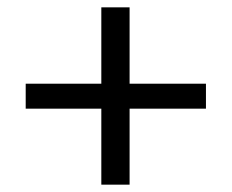

<svg xmlns="http://www.w3.org/2000/svg" viewBox="-20 -545 631 523"><path d="M50 -249V-317H256V-525H333V-317H541V-249H333V-42H256V-249Z"/></svg>

Font: Lexend Light
Style: Regular
Weight: 300
Designer: Bonnie Shaver-Troup, Thomas Jockin
Foundry: Lexend
Version: Version 1.007; ttfautohint (v1.8.3)